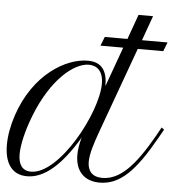

<svg xmlns="http://www.w3.org/2000/svg" viewBox="-85 -890 884 952"><g transform="rotate(5 357.0 -413.5)"><path d="M391.1 -667.5H504.4L433.1 -470.2C433.1 -540.5 409.2 -587.9 335.4 -587.9C228 -587.9 68.8 -497.1 -2 -285.2C-19 -234.4 -28.3 -182.6 -28.3 -137.2C-28.3 -53.2 4.4 9.3 84.5 9.3C169.9 9.3 252.9 -62.5 337.9 -205.1C328.6 -173.3 324.2 -143.1 324.2 -117.7C324.2 -41 366.2 9.3 445.8 9.3C547.4 9.3 621.6 -67.4 716.3 -235.4L741.7 -280.3L728.5 -289.6L703.6 -244.6C616.2 -90.8 544.4 -15.1 456.5 -15.1C406.7 -15.1 383.3 -43.9 383.3 -88.9C383.3 -129.4 401.9 -185.5 420.4 -236.8L576.7 -667.5H703.6L721.2 -712.4H593.8L638.2 -835.9H565.9L521.5 -712.4H408.7ZM102.1 -15.1C58.6 -15.1 38.6 -45.9 38.6 -96.7C38.6 -141.6 54.2 -211.9 84.5 -290C158.2 -479.5 269.5 -568.4 342.8 -568.4C378.9 -568.4 414.6 -546.4 414.6 -480C414.6 -334.5 242.7 -15.1 102.1 -15.1Z"/></g></svg>

Font: Petit Formal Script
Style: Regular
Weight: 400
Designer: Pablo Impallari, Brenda Gallo, Rodrigo Fuenzalida
Foundry: Pablo Impallari, Brenda Gallo, Rodrigo Fuenzalida
Version: Version 1.001